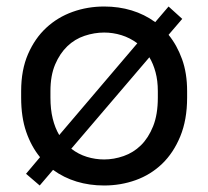

<svg xmlns="http://www.w3.org/2000/svg" viewBox="-20 -560 640 590"><path d="M102 10 60 -26 103 -77Q76 -110 60.5 -155Q45 -200 45 -260V-280Q45 -345 66 -393.5Q87 -442 122 -474.5Q157 -507 203 -523.5Q249 -540 300 -540Q345 -540 384.5 -528Q424 -516 457 -492L498 -540L540 -502L498 -453Q524 -421 539.5 -378Q555 -335 555 -280V-260Q555 -192 534 -141Q513 -90 478 -56.5Q443 -23 397 -6.5Q351 10 300 10Q255 10 215.5 -2Q176 -14 143 -38ZM300 -70Q330 -70 360 -80.5Q390 -91 413 -113.5Q436 -136 450.5 -172Q465 -208 465 -260V-280Q465 -312 458 -338Q451 -364 439 -384L199 -103Q221 -86 247 -78Q273 -70 300 -70ZM162 -145 402 -427Q379 -444 353 -452Q327 -460 300 -460Q270 -460 240 -450Q210 -440 187 -418Q164 -396 149.5 -362Q135 -328 135 -280V-260Q135 -224 142 -195.5Q149 -167 162 -145Z"/></svg>

Font: Golos Text VF
Style: Regular
Weight: 400
Designer: A.Korolkova, Vitaly Kuzmin
Foundry: ParaType Ltd
Version: Version 2.003